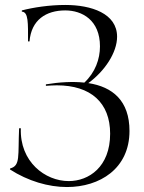

<svg xmlns="http://www.w3.org/2000/svg" viewBox="-20 -749 582 774"><path d="M21 -70 20 -66C93 -19 175 5 250 5C382 5 502 -69 502 -221C502 -343 434 -399 336 -414C402 -462 452 -537 452 -601C452 -695 348 -729 243 -729C179 -729 114 -719 68 -707V-702C95 -701 93 -656 93 -582H99C106 -669 166 -707 243 -707C311 -707 383 -668 383 -562C383 -511 364 -457 320 -416C273 -421 220 -418 165 -409V-403C180 -404 195 -405 209 -405C346 -405 424 -335 424 -210C424 -76 338 -19 257 -19C162 -19 59 -97 64 -232H57C52 -120 63 -81 21 -70Z"/></svg>

Font: Sinistre
Style: Regular
Weight: 400
Designer: Jules Durand
Foundry: Collletttivo
Version: Version 69.420;Glyphs 3.2 (3217)